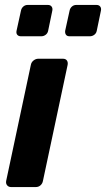

<svg xmlns="http://www.w3.org/2000/svg" viewBox="-20 -758 430 778"><path d="M25 0Q15 0 9 -7Q3 -14 5 -25L105 -495Q107 -506 116 -513Q125 -520 135 -520H235Q246 -520 251 -513Q256 -506 254 -495L154 -25Q152 -14 144 -7Q136 0 125 0ZM262 -611Q252 -611 247.5 -617Q243 -623 244 -633L262 -715Q264 -725 271.5 -731.5Q279 -738 289 -738H371Q381 -738 386 -731.5Q391 -725 389 -715L372 -633Q370 -623 362 -617Q354 -611 344 -611ZM65 -611Q55 -611 50 -617Q45 -623 47 -633L65 -715Q67 -725 74.5 -731.5Q82 -738 92 -738H174Q184 -738 189 -731.5Q194 -725 192 -715L175 -633Q173 -623 165 -617Q157 -611 147 -611Z"/></svg>

Font: Rubik SemiBold
Style: Italic
Weight: 600
Italic angle: -12°
Designer: Hubert and Fischer
Foundry: Hubert and Fischer
Version: Version 2.300;gftools[0.9.30]